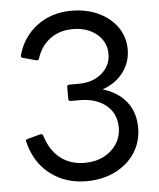

<svg xmlns="http://www.w3.org/2000/svg" viewBox="-54 -794 710 855"><g transform="rotate(-5 301.5 -367.0)"><path d="M46 -184 45 -188Q45 -194 53 -196L111 -212H114Q121 -212 124 -205Q144 -138 189 -103Q234 -68 298 -68Q346 -68 383 -87Q420 -106 441 -138.5Q462 -171 462 -212Q462 -274 417.5 -311Q373 -348 299 -348H259Q249 -348 249 -359V-411Q249 -421 259 -421H301Q364 -421 404.5 -455.5Q445 -490 445 -542Q445 -596 403 -631Q361 -666 296 -666Q236 -666 194 -634.5Q152 -603 135 -549Q132 -539 122 -542L63 -558Q53 -561 56 -571Q79 -652 143.5 -700Q208 -748 297 -748Q364 -748 417.5 -723Q471 -698 501.5 -654Q532 -610 532 -555Q532 -498 498.5 -453Q465 -408 405 -387Q473 -367 510.5 -319.5Q548 -272 548 -203Q548 -142 516.5 -92.5Q485 -43 428 -14.5Q371 14 298 14Q205 14 137 -38Q69 -90 46 -184Z"/></g></svg>

Font: LINE Seed Sans KR Regular
Style: Regular
Weight: 400
Designer: LINE VX Design & Sandoll Inc & Dalton Maag Ltd
Foundry: Sandoll Inc.
Version: Version 1.000